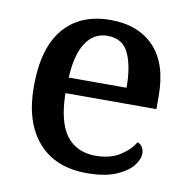

<svg xmlns="http://www.w3.org/2000/svg" viewBox="-67 -613 682 690"><g transform="rotate(10 273.5 -268.5)"><path d="M293 10Q178 10 115 -62Q52 -134 52 -264Q52 -405 112.5 -476Q173 -547 283 -547Q384 -547 442 -486.5Q500 -426 500 -307V-260H168Q170 -154 207 -105.5Q244 -57 314 -57Q366 -57 401.5 -79.5Q437 -102 454 -131Q464 -128 471 -118Q478 -108 478 -94Q478 -72 458.5 -48Q439 -24 398 -7Q357 10 293 10ZM381 -317Q381 -396 359 -442.5Q337 -489 282 -489Q232 -489 203 -445Q174 -401 170 -317Z"/></g></svg>

Font: Noto Rashi Hebrew Medium
Style: Regular
Weight: 500
Version: Version 1.006